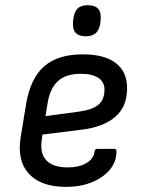

<svg xmlns="http://www.w3.org/2000/svg" viewBox="-20 -710 544 742"><path d="M311 -569.8Q257.3 -569.8 262.2 -625L263.2 -634.8Q266.1 -662.6 279.3 -676.3Q292.5 -689.9 319.8 -689.9Q374 -689.9 369.1 -634.8L368.2 -625Q365.2 -597.2 351.8 -583.5Q338.4 -569.8 311 -569.8ZM234.9 12.2Q138.2 12.2 91.6 -38.6Q44.9 -89.4 60.1 -181.2L81.1 -309.1Q97.7 -407.2 150.6 -453.6Q203.6 -500 299.8 -500Q383.8 -500 427.5 -466.3Q471.2 -432.6 471.2 -369.1Q471.2 -297.9 425.5 -258.5Q379.9 -219.2 296.9 -209L144 -189.9L141.1 -168Q133.8 -116.2 159.9 -89.6Q186 -63 242.2 -63Q284.7 -63 313.2 -79.3Q341.8 -95.7 345.2 -124Q346.7 -134.8 356 -134.8H420.9Q430.2 -134.8 430.2 -125Q430.2 -65.9 374.5 -26.9Q318.8 12.2 234.9 12.2ZM155.8 -261.2 286.1 -278.8Q338.4 -286.1 361.1 -305.9Q383.8 -325.7 383.8 -363.8Q383.8 -393.1 360.1 -408.9Q336.4 -424.8 292 -424.8Q234.9 -424.8 204.1 -396.7Q173.3 -368.7 164.1 -312Z"/></svg>

Font: Sofia Sans
Style: Italic
Weight: 400
Italic angle: -9°
Designer: Botio Nikoltchev, Ani Petrova
Foundry: lettersoup
Version: Version 4.100